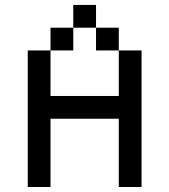

<svg xmlns="http://www.w3.org/2000/svg" viewBox="-20 -747 676 767"><path d="M90.9 -545.5V0H181.8V-272.7H454.5V0H545.5V-545.5H454.5V-363.6H181.8V-545.5ZM272.7 -727.3V-636.4H363.6V-727.3ZM181.8 -636.4V-545.5H272.7V-636.4ZM363.6 -636.4V-545.5H454.5V-636.4Z"/></svg>

Font: Departure Mono
Style: Regular
Weight: 400
Monospace: yes
Designer: Helena Zhang
Version: Version 1.500;Glyphs 3.3.1 (3343)